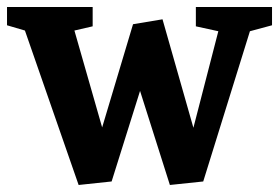

<svg xmlns="http://www.w3.org/2000/svg" viewBox="-34 -512 795 547"><path d="M190 15 37 -425 -14 -440V-492H230V-437L178 -425L257 -149L345 -443L429 -457L517 -148L588 -423L524 -437V-492H741V-440L678 -423L545 5L450 15L365 -253L284 5Z"/></svg>

Font: Manuale
Style: Bold
Weight: 700
Version: Version 1.002